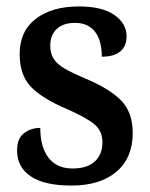

<svg xmlns="http://www.w3.org/2000/svg" viewBox="-20 -566 466 596"><path d="M33 -99Q33 -136 54.5 -152.5Q76 -169 105 -169Q105 -110 130.5 -76.5Q156 -43 205 -43Q251 -43 274.5 -65Q298 -87 298 -124Q298 -158 275 -178.5Q252 -199 189 -227Q109 -261 75 -297.5Q41 -334 41 -398Q41 -469 91 -507.5Q141 -546 225 -546Q297 -546 335 -519.5Q373 -493 373 -453Q373 -423 353.5 -406.5Q334 -390 296 -390Q296 -441 274.5 -468Q253 -495 213 -495Q176 -495 156 -476Q136 -457 136 -424Q136 -400 146.5 -383.5Q157 -367 180 -353.5Q203 -340 248 -321Q323 -289 357.5 -252.5Q392 -216 392 -153Q392 -76 341.5 -33Q291 10 202 10Q118 10 75.5 -18.5Q33 -47 33 -99Z"/></svg>

Font: Noto Serif NarrowSemiBold
Style: Regular
Weight: 600
Width: 4
Designer: Monotype Design Team
Foundry: Monotype Imaging Inc.
Version: Version 1.001